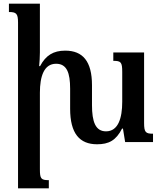

<svg xmlns="http://www.w3.org/2000/svg" viewBox="-20 -780 890 1054"><path d="M771 -105V-492H602V-446C644 -446 651 -439 651 -385V-221C651 -132 629 -59 562 -59C504 -59 485 -112 485 -203V-312C485 -444 434 -502 338 -502C273 -502 231 -476 200 -417H195C197 -440 199 -466 199 -492V-760H29V-714C69 -714 79 -706 79 -656V254H248V209C205 209 199 201 199 149V-271C199 -362 222 -430 288 -430C347 -430 365 -380 365 -293V-183C365 -47 417 12 513 12C577 12 617 -9 650 -74H655L667 0H820V-46C780 -46 771 -53 771 -105Z"/></svg>

Font: Noto Serif Armenian SemiCondensed SemiBold
Style: Regular
Weight: 600
Width: 4
Designer: Monotype Design Team
Foundry: Monotype Imaging Inc.
Version: Version 2.008